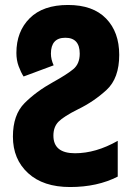

<svg xmlns="http://www.w3.org/2000/svg" viewBox="-20 -743 536 773"><path d="M262 10Q372 10 454 -32V-176Q366 -126 282 -126Q195 -126 195 -197Q195 -232 215.5 -253Q236 -274 294 -303Q358 -334 409 -381Q460 -428 460 -522Q460 -614 407 -668.5Q354 -723 254 -723Q153 -723 99.5 -669.5Q46 -616 46 -530Q46 -501 55 -476.5Q64 -452 75 -435L196 -480Q185 -504 185 -527Q185 -591 243 -591Q301 -591 301 -527Q301 -486 275 -464.5Q249 -443 193 -412Q126 -375 79 -328Q32 -281 32 -193Q32 -102 93 -46Q154 10 262 10Z"/></svg>

Font: Noto Sans Display SemiCondensed Extra
Style: Regular
Weight: 800
Width: 4
Designer: Monotype Design Team
Foundry: Monotype Imaging Inc.
Version: Version 1.900